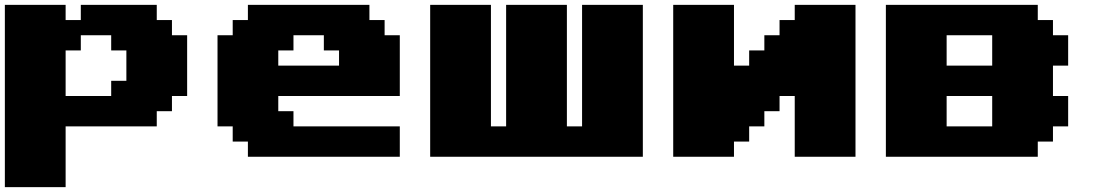

<svg xmlns="http://www.w3.org/2000/svg" viewBox="-20 -645 4540 790"><path d="M0 125H250V-125H625V-187.5H687.5V-250H750V-500H687.5V-562.5H625V-625H312.5V-562.5H250V-625H0ZM437.5 -250H250V-437.5H312.5V-500H437.5V-437.5H500V-312.5H437.5Z M1000 0H1625V-125H1187.5V-187.5H1125V-250H1625V-500H1562.5V-562.5H1500V-625H1000V-562.5H937.5V-500H875V-125H937.5V-62.5H1000ZM1375 -375H1125V-437.5H1187.5V-500H1312.5V-437.5H1375Z M1750 0H2625V-625H2375V-125H2312.5V-625H2062.5V-125H2000V-625H1750Z M3250 0H3500V-625H3250V-562.5H3187.5V-500H3125V-437.5H3062.5V-375H3000V-625H2750V0H3000V-62.5H3062.5V-125H3125V-187.5H3187.5V-250H3250Z M3625 0H4250V-62.5H4312.5V-125H4375V-250H4312.5V-375H4375V-500H4312.5V-562.5H4250V-625H3625ZM4062.5 -125H3875V-250H4062.5ZM4062.5 -375H3875V-500H4062.5Z"/></svg>

Font: Faithful 32x
Style: Bold
Weight: 400
Foundry: Faithful Resource Pack
Version: Version 1.0; January 27, 2023